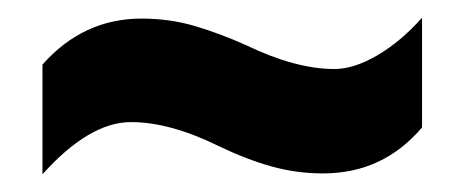

<svg xmlns="http://www.w3.org/2000/svg" viewBox="-20 -461 525 217"><path d="M227 -296Q172 -323 128 -323Q81 -323 28 -264V-388Q74 -440 140 -440Q172 -440 200.5 -431.5Q229 -423 258 -410Q314 -383 358 -383Q380 -383 406.5 -398.5Q433 -414 457 -441V-317Q413 -265 345 -265Q315 -265 286.5 -273Q258 -281 227 -296Z"/></svg>

Font: Noto Sans Lao ExtraCondensed ExtraBold
Style: Regular
Weight: 800
Width: 2
Designer: Monotype Design Team
Foundry: Monotype Imaging Inc.
Version: Version 2.003; ttfautohint (v1.8.4.7-5d5b)